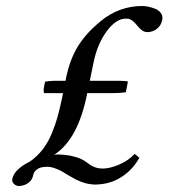

<svg xmlns="http://www.w3.org/2000/svg" viewBox="-20 -602 561 639"><path d="M127 -292Q124 -297.4 126 -310.1L129.9 -330.1Q147.5 -333 157.2 -333H198.2L200.2 -344.2Q212.9 -404.8 239.3 -447.8Q265.6 -490.7 312 -528.8L314 -530.8Q376 -582 453.1 -582Q462.9 -582 474.4 -579.6Q485.8 -577.1 497.6 -572.3Q509.3 -567.4 515.9 -557.9Q522.5 -548.3 520 -536.1Q516.6 -517.6 502.4 -506.3Q488.3 -495.1 470.2 -495.1Q454.1 -495.1 439 -514.2Q437.5 -515.6 432.9 -521.2Q428.2 -526.9 426 -528.8Q423.8 -530.8 419.2 -534.2Q414.6 -537.6 409.7 -538.8Q404.8 -540 398.9 -540Q365.7 -540 334.5 -497.1Q303.2 -454.1 291 -392.1L278.8 -333H379.9Q392.1 -333 405.8 -331.1L398.9 -294.9Q378.9 -292 351.1 -292H270Q270 -290.5 269.5 -288.3Q269 -286.1 269 -285.2Q239.7 -142.6 166 -90.8Q162.1 -88.9 160.2 -86.9Q164.1 -87.9 171.9 -87.9Q198.7 -87.4 219 -82.8Q239.3 -78.1 249.3 -73.2Q259.3 -68.4 271 -60.1Q293.5 -41 321.8 -41Q345.2 -41 376 -54Q406.7 -66.9 428.2 -89.8L443.8 -77.1Q422.4 -37.6 384.3 -12.9Q346.2 11.7 296.9 12.2Q288.1 12.2 284.2 11.2Q252.9 9.3 207 -19Q191.9 -28.3 183.6 -33Q175.3 -37.6 162.1 -42.2Q148.9 -46.9 137.2 -46.9Q114.7 -46.9 103.8 -38.8Q92.8 -30.8 90.8 -20Q87.4 -2 73.2 7.6Q59.1 17.1 41 17.1Q31.7 16.1 25.4 9Q19 2 21 -6.8Q23.9 -22.9 40 -38.1Q56.2 -53.2 79.1 -64Q103.5 -81.1 121.6 -104.2Q139.6 -127.4 151.6 -156.2Q163.6 -185.1 170.7 -210Q177.7 -234.9 185.1 -269L189.9 -292Z"/></svg>

Font: Common Serif News
Style: Italic
Weight: 450
Italic angle: -12°
Designer: Philipp H. Poll, Khaled Hosny
Foundry: Stefan Peev, Context Ltd.
Version: Version 1.026